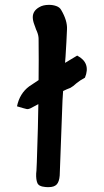

<svg xmlns="http://www.w3.org/2000/svg" viewBox="-20 -759 428 791"><path d="M180 12Q168 12 164 11Q140 9 134 -5Q128 -19 129 -44Q131 -45 136 -230Q137 -280 138 -330L106 -313Q95 -308 89 -310Q85 -311 75.5 -313.5Q66 -316 50 -321Q61 -374 100 -403Q120 -417 139 -429Q140 -514 139 -599Q139 -613 132 -630Q128 -638 126 -645Q124 -652 122 -656Q115 -674 115 -688Q115 -714 141 -729Q157 -739 182 -739Q198 -739 212 -734Q226 -729 232 -718Q258 -674 256 -638Q254 -587 250 -526Q249 -513 248 -500Q275 -516 298 -530Q355 -500 330 -439Q311 -429 295 -416Q281 -403 270 -397Q256 -392 240 -384Q237 -345 236 -306L226 -36Q224 -10 213.5 1Q203 12 180 12Z"/></svg>

Font: Mansalva
Style: Regular
Weight: 400
Designer: Carolina Short
Foundry: Carolina Short
Version: Version 2.112; ttfautohint (v1.8.4.7-5d5b)